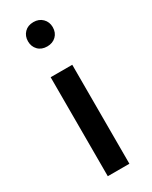

<svg xmlns="http://www.w3.org/2000/svg" viewBox="-186 -749 629 793"><g transform="rotate(-30 128.0 -352.5)"><path d="M76 0V-472H179V0ZM128 -589Q101 -589 85 -605.5Q69 -622 69 -647Q69 -672 85 -688.5Q101 -705 128 -705Q154 -705 170.5 -688.5Q187 -672 187 -647Q187 -621 170.5 -605Q154 -589 128 -589Z"/></g></svg>

Font: Mukta Medium
Style: Regular
Weight: 500
Designer: Girish Dalvi and Yashodeep Gholap
Foundry: Ek Type
Version: Version 2.538;PS 1.002;hotconv 16.6.51;makeotf.lib2.5.65220;